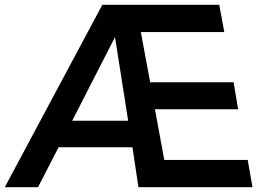

<svg xmlns="http://www.w3.org/2000/svg" viewBox="-60 -783 1134 803"><path d="M99 0H-40L368 -763H857L878 -649H529L568 -439H917L936 -326H588L627 -114H976L996 0H519L494 -167H185ZM421 -628 242 -278H476Z"/></svg>

Font: Open Sauce One SemiBold Italic
Style: Regular
Weight: 600
Italic angle: -10°
Designer: Alfredo Marco Pradil
Foundry: Creative Sauce Fz LLC
Version: Version 1.477